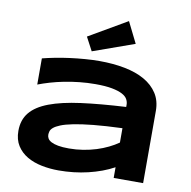

<svg xmlns="http://www.w3.org/2000/svg" viewBox="-100 -1052 1157 1164"><g transform="rotate(10 478.5 -470.0)"><path d="M673.8 0V-65.9Q639.2 -46.9 599.4 -32.2Q559.6 -17.6 516.6 -7.3Q473.6 2.9 428 8.1Q382.3 13.2 335.9 13.2Q281.7 13.2 231.2 2.9Q180.7 -7.3 141.6 -30.3Q102.5 -53.2 78.9 -90.3Q55.2 -127.4 55.2 -181.2Q55.2 -249 92.3 -294.2Q129.4 -339.4 205.6 -368.2Q281.7 -397 398.2 -412.6Q514.6 -428.2 673.8 -437V-451.2Q673.8 -467.8 665 -484.1Q656.2 -500.5 633.1 -512.9Q609.9 -525.4 569.6 -533.2Q529.3 -541 466.8 -541Q417.5 -541 369.4 -535.9Q321.3 -530.8 276.6 -522Q231.9 -513.2 191.9 -501.5Q151.9 -489.7 119.1 -477.1V-638.2Q153.3 -647 195.8 -655.3Q238.3 -663.6 284.2 -669.7Q330.1 -675.8 377 -679.4Q423.8 -683.1 466.8 -683.1Q551.3 -683.1 622.6 -669.2Q693.8 -655.3 745.4 -626Q796.9 -596.7 825.9 -551.8Q855 -506.8 855 -444.8V0ZM673.8 -306.2Q569.3 -302.2 496.3 -294.9Q423.3 -287.6 375 -277.8Q326.7 -268.1 299.1 -256.8Q271.5 -245.6 257.8 -233.9Q244.1 -222.2 241 -210.4Q237.8 -198.7 237.8 -189Q237.8 -177.2 244.1 -166.3Q250.5 -155.3 266.4 -147Q282.2 -138.7 308.6 -133.8Q335 -128.9 375 -128.9Q419.4 -128.9 461.9 -135.7Q504.4 -142.6 542.5 -154.5Q580.6 -166.5 614 -182.9Q647.5 -199.2 673.8 -217.8ZM664.1 -823.7 409.2 -732.9 365.2 -815.9 600.1 -952.6Z"/></g></svg>

Font: Syncopate
Style: Bold
Weight: 700
Designer: Astigmatic (AOETI)
Foundry: Astigmatic (AOETI)
Version: Version 1.001 2011